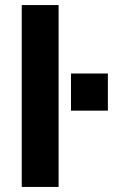

<svg xmlns="http://www.w3.org/2000/svg" viewBox="-20 -740 447 760"><path d="M66 -720H212V0H66ZM407 -449V-302H261V-449Z"/></svg>

Font: Chivo
Style: Bold
Weight: 700
Designer: Hector Gatti
Foundry: Omnibus-Type
Version: Version 1.007;PS 001.007;hotconv 1.0.88;makeotf.lib2.5.64775